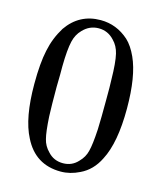

<svg xmlns="http://www.w3.org/2000/svg" viewBox="-105 -743 710 843"><g transform="rotate(15 250.0 -322.0)"><path d="M249 -666Q321 -666 377 -616Q403 -592 423 -548Q460 -467 460 -320Q460 -165 417 -83Q388 -24 335 1Q293 22 250 22Q134 22 82 -83Q39 -165 39 -320Q39 -415 52 -474Q64 -533 96 -585Q152 -666 249 -666ZM178 -597Q156 -575 148 -541Q139 -503 138 -427V-388Q137 -366 137 -333Q137 -249 139 -199Q143 -129 151 -99Q158 -69 181 -46Q208 -16 250 -16Q291 -16 318 -46Q341 -69 348 -99Q356 -129 360 -199Q362 -249 362 -333V-388Q361 -410 361 -427Q360 -503 351 -541Q343 -575 321 -597Q292 -629 250 -629Q208 -629 178 -597Z"/></g></svg>

Font: KaTeX_Main
Style: Regular
Weight: 400
Version: Version